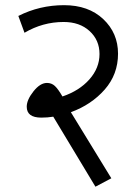

<svg xmlns="http://www.w3.org/2000/svg" viewBox="-20 -664 524 739"><path d="M139 -211.3Q82.9 -211.3 82.9 -253.3Q82.9 -279.6 108.7 -312.2Q134.5 -344.8 160.8 -344.8Q178.5 -344.8 191.1 -333.2Q203.7 -321.5 220.4 -292.7Q285.1 -314.5 324.1 -358.4Q363 -402.4 363 -456Q363 -509.6 324.8 -544.5Q286.7 -579.4 225 -579.4Q144.6 -579.4 74.3 -537.9L50.6 -602.6Q132.5 -644.1 226.5 -644.1Q320.5 -644.1 377.4 -590.5Q434.3 -536.9 434.3 -457.3Q434.3 -377.7 383 -319.3Q331.6 -260.9 252.8 -232.1L408.5 22.2L347.3 54.6L185 -214.9Q163.3 -211.3 139 -211.3Z"/></svg>

Font: KhulaRegular
Style: Regular
Weight: 400
Designer: Erin McLaughlin, Steve Matteson
Version: Version 1.001;PS 1.0;hotconv 1.0.72;makeotf.lib2.5.5900; ttf